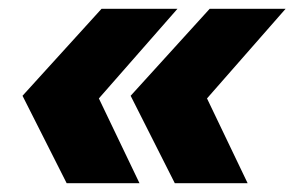

<svg xmlns="http://www.w3.org/2000/svg" viewBox="-20 -489 667 435"><path d="M382 -469 204 -266 296 -74H131L31 -272L210 -469ZM627 -469 449 -266 541 -74H376L276 -272L455 -469Z"/></svg>

Font: My Font
Style: Italic
Weight: 500
Designer: Julieta Ulanovsky
Foundry: Julieta Ulanovsky
Version: ""